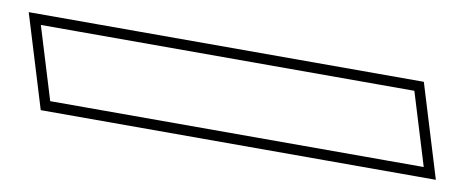

<svg xmlns="http://www.w3.org/2000/svg" viewBox="-130 -79 885 366"><g transform="rotate(10 313.0 104.0)"><path d="M42.7 174H-27.3L-70.1 34H-0.1H582.9H652.9L695.7 174H625.7ZM-42.1 194H722.7L667.7 14H-97.1Z"/></g></svg>

Font: Nordica Plus
Style: NordicaClassicRgExtOpOblOl
Weight: 500
Version: Version 1.01